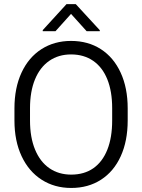

<svg xmlns="http://www.w3.org/2000/svg" viewBox="-20 -920 703 950"><path d="M408.8 -765.5 331.5 -851.2 254.5 -765.5H191.5V-771L309 -899.5H355L473.8 -770.5V-765.5ZM332.3 10Q249.8 10 186.1 -30.8Q122.5 -71.5 87 -147Q51.5 -222.5 51.5 -323.8V-383.7Q51.5 -485 86.5 -560.5Q121.5 -636 185.1 -676.8Q248.8 -717.5 331.5 -717.5Q415.8 -717.5 479 -676.8Q542.3 -636 577 -560.5Q611.8 -485 611.8 -383.7V-323.8Q611.8 -222.5 577.4 -147Q543 -71.5 479.8 -30.8Q416.5 10 332.3 10ZM331.5 -650.7Q269.8 -650.7 223.8 -619Q177.8 -587.2 153.1 -527.2Q128.5 -467.2 128.5 -384.7V-323.8Q128.5 -240.3 153.5 -179.8Q178.5 -119.3 224.5 -87.6Q270.5 -56 332.3 -56Q396.5 -56 441.9 -87.6Q487.2 -119.3 511.1 -179.4Q535 -239.5 535 -323.8V-384.7Q535 -468 511 -527.6Q487 -587.2 441 -619Q395 -650.7 331.5 -650.7Z"/></svg>

Font: FreesentationVF
Style: Regular
Weight: 400
Designer: glyphs from Roboto by Christian Robertson / Hangul glyphs from Noto Sans CJK(Source Han Sans) by Jang Soo-young and Kang
Foundry: PT&
Version: Version 2.001;Glyphs 3.3.1 (3343)